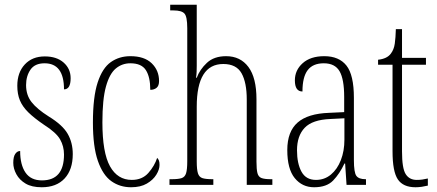

<svg xmlns="http://www.w3.org/2000/svg" viewBox="-20 -780 1844 810"><path d="M156 10Q114 10 88 -5.5Q62 -21 49 -45Q36 -69 36 -93Q36 -119 44.5 -131Q53 -143 65 -143Q65 -85 87.5 -52Q110 -19 157 -19Q250 -19 250 -128Q250 -163 233.5 -192Q217 -221 165 -254Q124 -282 99.5 -306Q75 -330 64 -356.5Q53 -383 53 -418Q53 -474 84.5 -508Q116 -542 169 -542Q219 -542 248.5 -516Q278 -490 278 -450Q278 -403 250 -403Q250 -513 168 -513Q127 -513 108.5 -486Q90 -459 90 -421Q90 -379 113 -349.5Q136 -320 185 -289Q244 -253 265.5 -215.5Q287 -178 287 -130Q287 -64 252.5 -27Q218 10 156 10Z M533 10Q486 10 450 -15.5Q414 -41 393 -101Q372 -161 372 -263Q372 -371 392 -432Q412 -493 447.5 -518Q483 -543 530 -543Q589 -543 620 -513Q651 -483 651 -438Q651 -418 640.5 -409.5Q630 -401 614 -401Q614 -455 595.5 -484Q577 -513 530 -513Q495 -513 468.5 -491Q442 -469 427 -415Q412 -361 412 -264Q412 -136 444 -78.5Q476 -21 536 -21Q580 -21 606 -50.5Q632 -80 643 -114Q648 -109 650.5 -102.5Q653 -96 653 -84Q653 -65 639.5 -43Q626 -21 599.5 -5.5Q573 10 533 10Z M695 0V-24H704Q732 -24 746 -28.5Q760 -33 765 -49Q770 -65 770 -100V-661Q770 -710 758 -723Q746 -736 712 -736H698V-760H810V-503Q810 -490 809.5 -477Q809 -464 807 -452H810Q823 -487 853 -515Q883 -543 934 -543Q994 -543 1028 -497.5Q1062 -452 1062 -361V-98Q1062 -66 1066 -50Q1070 -34 1083 -29Q1096 -24 1122 -24H1129V0H1021V-360Q1021 -432 999 -471Q977 -510 922 -510Q810 -510 810 -330V-99Q810 -65 815 -49Q820 -33 834 -28.5Q848 -24 876 -24H880V0Z M1305 10Q1255 10 1223.5 -28.5Q1192 -67 1192 -147Q1192 -225 1235.5 -263Q1279 -301 1369 -304L1432 -307V-371Q1432 -446 1412.5 -479.5Q1393 -513 1346 -513Q1300 -513 1278 -484Q1256 -455 1256 -394Q1224 -394 1224 -441Q1224 -484 1257 -513.5Q1290 -543 1348 -543Q1410 -543 1441.5 -503.5Q1473 -464 1473 -367V-105Q1473 -52 1483.5 -38Q1494 -24 1522 -24H1524V0H1442L1436 -90H1433Q1413 -47 1385.5 -18.5Q1358 10 1305 10ZM1313 -21Q1349 -21 1376 -43.5Q1403 -66 1418 -104.5Q1433 -143 1433 -191V-281L1374 -278Q1298 -275 1265.5 -241Q1233 -207 1233 -146Q1233 -90 1252 -55.5Q1271 -21 1313 -21Z M1733 10Q1681 10 1658.5 -23Q1636 -56 1636 -142V-507H1575V-528Q1613 -532 1629 -554Q1642 -571 1645.5 -596Q1649 -621 1650 -657H1676V-536H1777V-507H1676V-141Q1676 -70 1691.5 -45.5Q1707 -21 1738 -21Q1751 -21 1761.5 -22.5Q1772 -24 1785 -27V3Q1773 6 1759.5 8Q1746 10 1733 10Z"/></svg>

Font: Noto Serif Bengali ExtraCondensed ExtraLight
Style: Regular
Weight: 200
Width: 2
Designer: Juan Bruce, Universal Thirst, Indian Type Foundry and the Monotype Design Team.
Foundry: Monotype Imaging Inc.
Version: Version 2.003; ttfautohint (v1.8.4.7-5d5b)